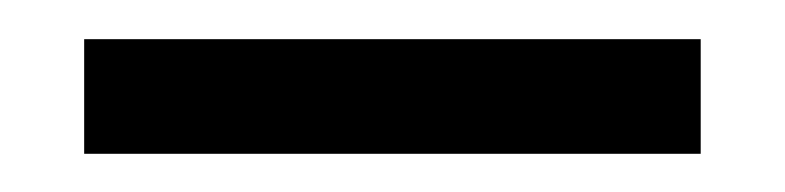

<svg xmlns="http://www.w3.org/2000/svg" viewBox="-20 11 405 99"><path d="M23.4 90.3V31.2H341.3V90.3Z"/></svg>

Font: Antonio Thin
Style: Regular
Weight: 250
Designer: Vernon Adams
Foundry: Vernon Adams
Version: Version 1.002